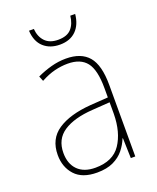

<svg xmlns="http://www.w3.org/2000/svg" viewBox="-136 -799 730 891"><g transform="rotate(-20 229.0 -353.5)"><path d="M232 -537Q307 -537 343.5 -494Q380 -451 380 -353V0H358L355 -99H353Q342 -71 322 -46Q302 -21 269.5 -5.5Q237 10 189 10Q116 10 80 -29.5Q44 -69 44 -129Q44 -208 103 -247.5Q162 -287 266 -295L354 -301V-347Q354 -437 324.5 -474.5Q295 -512 232 -512Q200 -512 167.5 -504Q135 -496 98 -476L88 -501Q122 -517 158.5 -527Q195 -537 232 -537ZM267 -271Q175 -265 123.5 -231Q72 -197 72 -129Q72 -75 102.5 -44.5Q133 -14 189 -14Q276 -14 314.5 -71.5Q353 -129 354 -220V-277ZM344 -717Q339 -665 309.5 -636Q280 -607 230 -607Q181 -607 150 -635Q119 -663 116 -717H140Q143 -678 165.5 -654.5Q188 -631 230 -631Q274 -631 295 -654.5Q316 -678 320 -717Z"/></g></svg>

Font: Noto Sans Thai SemCond Thin
Style: Regular
Weight: 100
Width: 4
Designer: Monotype Design Team
Foundry: Monotype Imaging Inc.
Version: Version 2.002; ttfautohint (v1.8.4.7-5d5b)